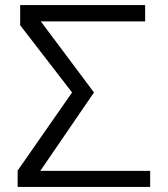

<svg xmlns="http://www.w3.org/2000/svg" viewBox="-20 -742 666 762"><path d="M576 0V-64H140L353 -375L142 -657H556V-722H60V-642L266 -375L50 -65V0Z"/></svg>

Font: Perun Light
Style: Regular
Weight: 300
Foundry: Copyright (c) Stefan Peev, Context Ltd, 2016
Version: Version 1.089